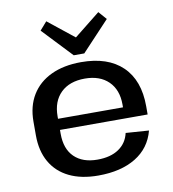

<svg xmlns="http://www.w3.org/2000/svg" viewBox="-86 -849 843 934"><g transform="rotate(-10 335.5 -382.5)"><path d="M325 9Q241 9 181.5 -20Q122 -49 90.5 -104Q59 -159 59 -236V-304Q59 -380 92.5 -435Q126 -490 188.5 -519.5Q251 -549 337 -549Q469 -549 540.5 -480Q612 -411 612 -283V-242H156V-297H518L500 -276V-311Q500 -384 457.5 -425.5Q415 -467 341 -467Q265 -467 222 -425Q179 -383 179 -309V-223Q179 -148 220 -108Q261 -68 334 -68Q399 -68 439.5 -95.5Q480 -123 491 -172L605 -164Q583 -80 510 -35.5Q437 9 325 9ZM497 -734 360 -588H308L170 -734L205 -774L367 -645H300L462 -774Z"/></g></svg>

Font: Pathway Extreme 72pt SemiBold
Style: Regular
Weight: 600
Designer: Eduardo Rodriguez Tunni
Foundry: Eduardo Rodriguez Tunni
Version: Version 1.001;gftools[0.9.26]